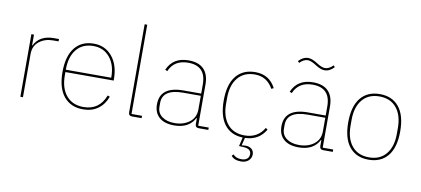

<svg xmlns="http://www.w3.org/2000/svg" viewBox="-81 -1033 3351 1528"><g transform="rotate(10 1595.0 -269.0)"><path d="M126 0H105V-506H126V-419H129Q172 -506 287 -506H328V-487H284Q218 -487 172 -451Q126 -415 126 -349Z M613 12Q513 12 457 -56Q401 -124 401 -253Q401 -381 455.5 -449.5Q510 -518 609 -518Q701 -518 757.5 -449.5Q814 -381 814 -266V-256H424V-229Q424 -126 474 -66.5Q524 -7 613 -7Q741 -7 788 -131L806 -124Q783 -60 733.5 -24Q684 12 613 12ZM609 -499Q521 -499 472.5 -439.5Q424 -380 424 -277V-275H791V-279Q791 -379 741 -439Q691 -499 609 -499Z M1085 0H1008Q979 0 979 -29V-740H1000V-19H1085Z M1624 0H1547Q1518 0 1518 -29V-77H1515Q1469 12 1349 12Q1271 12 1228.5 -25Q1186 -62 1186 -130Q1186 -275 1376 -275H1518V-349Q1518 -499 1374 -499Q1261 -499 1221 -404L1203 -412Q1249 -518 1374 -518Q1456 -518 1497.5 -475.5Q1539 -433 1539 -352V-19H1624ZM1349 -7Q1421 -7 1469.5 -44Q1518 -81 1518 -148V-257H1377Q1209 -257 1209 -145V-115Q1209 -64 1247.5 -35.5Q1286 -7 1349 -7Z M1914 -518Q2027 -518 2079 -418L2061 -409Q2011 -499 1914 -499Q1825 -499 1776 -439.5Q1727 -380 1727 -277V-229Q1727 -126 1776 -66.5Q1825 -7 1914 -7Q2021 -7 2072 -95L2088 -84Q2034 9 1922 12L1907 73L1909 75Q1922 72 1939 72Q1969 72 1987.5 88Q2006 104 2006 131Q2006 161 1983.5 181.5Q1961 202 1924 202Q1866 202 1843 170L1856 157Q1878 184 1924 184Q1952 184 1968.5 170.5Q1985 157 1985 132Q1985 89 1924 86L1887 84L1904 12Q1808 9 1756 -58.5Q1704 -126 1704 -253Q1704 -383 1759 -450.5Q1814 -518 1914 -518Z M2451 -628Q2420 -628 2374 -658Q2334 -684 2308 -684Q2275 -684 2243 -651L2231 -663Q2266 -702 2309 -702Q2340 -702 2386 -672Q2426 -646 2452 -646Q2485 -646 2517 -679L2529 -667Q2494 -628 2451 -628ZM2630 0H2553Q2524 0 2524 -29V-77H2521Q2475 12 2355 12Q2277 12 2234.5 -25Q2192 -62 2192 -130Q2192 -275 2382 -275H2524V-349Q2524 -499 2380 -499Q2267 -499 2227 -404L2209 -412Q2255 -518 2380 -518Q2462 -518 2503.5 -475.5Q2545 -433 2545 -352V-19H2630ZM2355 -7Q2427 -7 2475.5 -44Q2524 -81 2524 -148V-257H2383Q2215 -257 2215 -145V-115Q2215 -64 2253.5 -35.5Q2292 -7 2355 -7Z M3075 -55.5Q3020 12 2920 12Q2820 12 2765 -55.5Q2710 -123 2710 -253Q2710 -383 2765 -450.5Q2820 -518 2920 -518Q3020 -518 3075 -450.5Q3130 -383 3130 -253Q3130 -123 3075 -55.5ZM3107 -229V-277Q3107 -380 3058 -439.5Q3009 -499 2920 -499Q2831 -499 2782 -439.5Q2733 -380 2733 -277V-229Q2733 -126 2782 -66.5Q2831 -7 2920 -7Q3009 -7 3058 -66.5Q3107 -126 3107 -229Z"/></g></svg>

Font: IBM Plex Sans Thin
Style: Regular
Weight: 100
Designer: Mike Abbink, Paul van der Laan, Pieter van Rosmalen
Foundry: Bold Monday
Version: Version 3.0